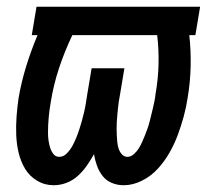

<svg xmlns="http://www.w3.org/2000/svg" viewBox="-20 -540 640 568"><path d="M139 8Q112 8 89.5 -5.5Q67 -19 54 -41Q41 -63 35 -88.5Q29 -114 28 -141Q27 -168 29 -195.5Q31 -223 35 -250Q43 -297 57.5 -344Q72 -391 91 -436H74L88 -520H572L558 -436H540Q545 -391 544 -344Q543 -297 535 -250Q531 -223 523.5 -195.5Q516 -168 506 -141Q496 -114 481.5 -88.5Q467 -63 447 -41Q427 -19 400 -5.5Q373 8 346 8Q327 8 310.5 1Q294 -6 283.5 -19.5Q273 -33 267 -49.5Q261 -66 258 -84Q248 -66 236.5 -49.5Q225 -33 210 -19.5Q195 -6 176.5 1Q158 8 139 8ZM155 -76Q168 -76 178 -86.5Q188 -97 194.5 -109Q201 -121 206 -133.5Q211 -146 215 -158.5Q219 -171 222.5 -183.5Q226 -196 229 -209Q232 -222 234 -234.5Q236 -247 238 -260L251 -338H348L335 -260Q333 -250 331.5 -240Q330 -230 329 -219.5Q328 -209 327 -199Q326 -189 325.5 -179Q325 -169 325 -159Q325 -149 325.5 -139Q326 -129 327 -119Q328 -109 331 -100Q334 -91 340.5 -83.5Q347 -76 357 -76Q367 -76 376 -84Q385 -92 390.5 -101Q396 -110 400.5 -120Q405 -130 409 -140Q413 -150 416.5 -160Q420 -170 422.5 -180Q425 -190 427.5 -200Q430 -210 432.5 -220.5Q435 -231 437 -241Q439 -251 440 -261Q448 -306 449 -350Q450 -394 445 -436H194Q171 -388 154.5 -338Q138 -288 130 -237Q128 -226 126.5 -214.5Q125 -203 124 -192Q123 -181 122.5 -169.5Q122 -158 122 -147Q122 -136 123.5 -125Q125 -114 128 -104Q131 -94 137.5 -85Q144 -76 155 -76Z"/></svg>

Font: Iosevka SS04 Medium Extended
Style: Italic
Weight: 500
Width: 7
Italic angle: -9°
Monospace: yes
Designer: Belleve Invis
Foundry: Belleve Invis
Version: Version 19.0.0; ttfautohint (v1.8.4)